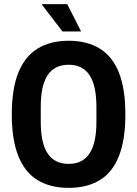

<svg xmlns="http://www.w3.org/2000/svg" viewBox="-20 -896 663 928"><path d="M312 12Q223 12 161.5 -25.5Q100 -63 68.5 -142Q37 -221 37 -343Q37 -466 68.5 -544.5Q100 -623 161.5 -661Q223 -699 312 -699Q401 -699 462.5 -661Q524 -623 555 -544.5Q586 -466 586 -343Q586 -221 555 -142Q524 -63 462.5 -25.5Q401 12 312 12ZM312 -104Q347 -104 372 -117Q397 -130 413.5 -155.5Q430 -181 438 -219Q446 -257 446 -307V-380Q446 -430 438 -468Q430 -506 413.5 -531.5Q397 -557 372 -570Q347 -583 312 -583Q277 -583 251.5 -570Q226 -557 209.5 -531.5Q193 -506 185 -468Q177 -430 177 -380V-307Q177 -257 185 -219Q193 -181 209.5 -155.5Q226 -130 251.5 -117Q277 -104 312 -104ZM372 -744H282L183 -873L184 -876H305Z"/></svg>

Font: Archivo Condensed
Style: Bold
Weight: 700
Width: 3
Designer: Hector Gatti
Foundry: Omnibus-Type
Version: Version 2.001